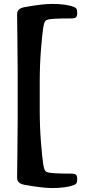

<svg xmlns="http://www.w3.org/2000/svg" viewBox="-20 -782 438 970"><path d="M69.3 -418.5Q69.3 -456.1 67.9 -581.5Q66.4 -707 66.4 -710.9Q66.4 -738.8 102.5 -745.6Q192.9 -762.2 242.2 -762.2Q312 -762.2 351.1 -748Q361.3 -744.6 365.7 -738.3Q370.1 -731.9 370.1 -717.8Q370.1 -699.7 363.5 -694.3Q356.9 -689 340.8 -689Q238.3 -689 219.7 -682.6Q210 -679.2 205.8 -670.9Q201.7 -662.6 198.2 -641.1Q192.9 -606 186.8 -528.8Q180.7 -451.7 180.7 -362.3V-231.4Q180.7 -142.1 186.8 -65.2Q192.9 11.7 198.2 46.9Q201.7 68.4 205.8 76.7Q210 85 219.7 88.4Q239.7 95.2 340.8 95.2Q356.9 95.2 363.5 100.6Q370.1 106 370.1 124Q370.1 138.2 365.7 144.3Q361.3 150.4 351.1 153.8Q312 168 242.2 168Q192.9 168 102.5 151.4Q66.4 144.5 66.4 117.2Q66.4 113.3 67.9 -12.2Q69.3 -137.7 69.3 -175.3Z"/></svg>

Font: Cooper* SemiBold
Style: Regular
Weight: 600
Designer: Owen Earl
Foundry: indestructible type*
Version: Version 0.001